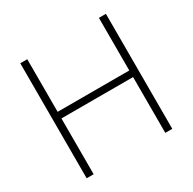

<svg xmlns="http://www.w3.org/2000/svg" viewBox="-162 -905 1074 1070"><g transform="rotate(-30 375.0 -370.0)"><path d="M99 0V-740H144V-401.5H605V-740H650V0H605V-359H144V0Z"/></g></svg>

Font: Encode Sans Semi Expanded ExtraLight
Style: Regular
Weight: 200
Width: 6
Designer: Multiple Designers
Foundry: Impallari Type
Version: Version 3.000; ttfautohint (v1.8.3) -l 8 -r 50 -G 200 -x 14 